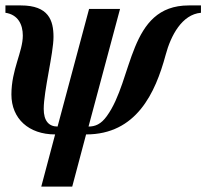

<svg xmlns="http://www.w3.org/2000/svg" viewBox="-25 -482 760 707"><path d="M715 -462H670C446 -462 467 -189 368 -54C347 -25 326 -16 301 -16L417 -449H303L187 -16C154 -16 136 -38 136 -81C136 -147 172 -286 172 -346C172 -407 154 -462 52 -462H-5V-435C42 -428 59 -391 59 -351C59 -291 17 -226 17 -134C17 -45 81 13 178 13L127 205H241L292 13C477 13 547 -139 585 -280C604 -351 645 -429 715 -435Z"/></svg>

Font: XITS
Style: Bold Italic
Weight: 700
Italic angle: -16.33°
Designer: MicroPress Inc., with final additions and corrections provided by Coen Hoffman, Elsevier (retired)
Version: Version 1.302